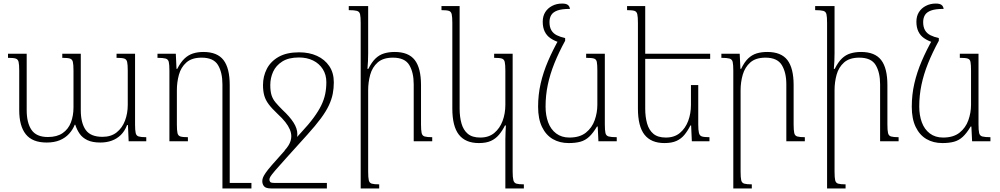

<svg xmlns="http://www.w3.org/2000/svg" viewBox="-20 -794 5618 1079"><path d="M635 -492H739V-94Q739 -62 742.5 -46.5Q746 -31 759.5 -27Q773 -23 802 -23V0H703L699 -91H694Q681 -57 659 -35.5Q637 -14 608 -3.5Q579 7 544 7Q499 7 471 -6.5Q443 -20 427.5 -42.5Q412 -65 403 -93H400Q389 -65 368 -42Q347 -19 316 -6Q285 7 242 7Q162 7 125 -39.5Q88 -86 88 -175V-398Q88 -431 84.5 -446Q81 -461 68 -465Q55 -469 25 -469V-492H130V-175Q130 -103 157.5 -63.5Q185 -24 249 -24Q300 -24 332 -46Q364 -68 378.5 -106Q393 -144 393 -190V-397Q393 -431 389.5 -446Q386 -461 373 -465Q360 -469 330 -469V-492H434V-175Q434 -103 461.5 -64Q489 -25 556 -25Q604 -25 635.5 -50Q667 -75 682.5 -116Q698 -157 698 -205V-397Q698 -431 694.5 -446Q691 -461 678 -465Q665 -469 635 -469Z M1123 -502Q1201 -502 1236 -456.5Q1271 -411 1271 -316V265H1230V-320Q1230 -387 1205 -428.5Q1180 -470 1113 -470Q1058 -470 1027.5 -443Q997 -416 985.5 -374Q974 -332 974 -287V-95Q974 -61 977.5 -46Q981 -31 994 -27Q1007 -23 1036 -23V0H932V-397Q932 -431 928.5 -446Q925 -461 910.5 -465Q896 -469 865 -469V-492H968L972 -407H976Q995 -444 1016.5 -464.5Q1038 -485 1064.5 -493.5Q1091 -502 1123 -502ZM1242 265V234H1393V265Z M1504 265Q1474 265 1464 253Q1454 241 1454 224Q1454 215 1457.5 205Q1461 195 1472.5 178Q1484 161 1508 133.5Q1532 106 1572 61.5Q1612 17 1672 -49Q1715 -95 1742.5 -132.5Q1770 -170 1785.5 -202Q1801 -234 1807.5 -265.5Q1814 -297 1814 -332Q1814 -374 1794 -405.5Q1774 -437 1739.5 -454Q1705 -471 1660 -471Q1602 -471 1566.5 -448.5Q1531 -426 1515 -391Q1499 -356 1499 -316Q1499 -281 1506 -259Q1513 -237 1528 -219Q1543 -201 1568 -176Q1608 -139 1629.5 -105.5Q1651 -72 1651 -40Q1651 -18 1641 4Q1631 26 1609 52H1579Q1592 38 1600.5 24.5Q1609 11 1613 -2Q1617 -15 1617 -28Q1617 -47 1608.5 -67Q1600 -87 1583.5 -108Q1567 -129 1540 -154Q1508 -184 1490 -208Q1472 -232 1465 -257.5Q1458 -283 1458 -316Q1458 -365 1479.5 -407Q1501 -449 1546 -474.5Q1591 -500 1661 -500Q1718 -500 1761.5 -480Q1805 -460 1830.5 -422.5Q1856 -385 1856 -331Q1856 -298 1850 -267Q1844 -236 1828.5 -202.5Q1813 -169 1783.5 -129Q1754 -89 1707 -37Q1634 44 1591 91.5Q1548 139 1527 163.5Q1506 188 1500 198Q1494 208 1494 215Q1494 223 1498.5 228.5Q1503 234 1523 234H1817V265Z M2409 -23V0H2305V-320Q2305 -387 2280 -428.5Q2255 -470 2188 -470Q2133 -470 2102.5 -443Q2072 -416 2060.5 -374Q2049 -332 2049 -287V170Q2049 204 2052.5 219Q2056 234 2069 238Q2082 242 2111 242V265H2007V-665Q2007 -699 2003.5 -714Q2000 -729 1985.5 -733Q1971 -737 1940 -737V-760H2049V-495Q2049 -472 2048 -450.5Q2047 -429 2045 -407H2050Q2069 -445 2090.5 -465.5Q2112 -486 2139 -494Q2166 -502 2198 -502Q2276 -502 2311 -456.5Q2346 -411 2346 -316V-95Q2346 -62 2349.5 -46.5Q2353 -31 2366.5 -27Q2380 -23 2409 -23Z M2820 265V-10Q2820 -31 2821 -50.5Q2822 -70 2823 -89H2818Q2803 -59 2784 -36.5Q2765 -14 2738.5 -2Q2712 10 2671 10Q2596 10 2559 -37Q2522 -84 2522 -184V-665Q2522 -699 2518.5 -714Q2515 -729 2502.5 -733Q2490 -737 2461 -737V-760H2563V-184Q2563 -137 2573.5 -100Q2584 -63 2609 -42Q2634 -21 2679 -21Q2727 -21 2758 -47Q2789 -73 2804.5 -114.5Q2820 -156 2820 -205V-397Q2820 -431 2816.5 -446Q2813 -461 2800 -465Q2787 -469 2757 -469V-492H2861V170Q2861 203 2865 218.5Q2869 234 2882 238Q2895 242 2924 242V265Z M3176 10Q3125 10 3086.5 -12.5Q3048 -35 3026 -80.5Q3004 -126 3004 -194Q3004 -262 3018.5 -325Q3033 -388 3060 -451Q3087 -514 3124 -579L3156 -565Q3120 -499 3095.5 -438Q3071 -377 3058.5 -317.5Q3046 -258 3046 -195Q3046 -146 3060.5 -106.5Q3075 -67 3105.5 -44Q3136 -21 3180 -21Q3238 -21 3272.5 -48.5Q3307 -76 3322 -118.5Q3337 -161 3337 -205V-397Q3337 -431 3334 -446Q3331 -461 3318 -465Q3305 -469 3274 -469V-492H3379V-95Q3379 -62 3382.5 -46.5Q3386 -31 3400.5 -27Q3415 -23 3446 -23V0H3343L3339 -83H3335Q3313 -46 3291 -25.5Q3269 -5 3241.5 2.5Q3214 10 3176 10ZM3156 -580V-565L3122 -556Q3094 -565 3073 -579.5Q3052 -594 3041 -617Q3030 -640 3030 -672Q3030 -703 3044 -725.5Q3058 -748 3083 -761Q3108 -774 3139 -774Q3161 -774 3171 -766.5Q3181 -759 3183 -744Q3137 -744 3112.5 -735Q3088 -726 3078 -709.5Q3068 -693 3068 -670Q3068 -642 3078.5 -624Q3089 -606 3109 -596Q3129 -586 3156 -580Z M3904 -316V-95Q3904 -62 3908 -46.5Q3912 -31 3925 -27Q3938 -23 3967 -23V0H3868L3864 -89H3860Q3845 -59 3826.5 -36.5Q3808 -14 3781.5 -2Q3755 10 3714 10Q3639 10 3602 -37Q3565 -84 3565 -184V-665Q3565 -699 3561.5 -714Q3558 -729 3545.5 -733Q3533 -737 3504 -737V-760H3606V-184Q3606 -137 3616.5 -100Q3627 -63 3652 -42Q3677 -21 3722 -21Q3770 -21 3801 -47Q3832 -73 3847.5 -114.5Q3863 -156 3863 -205V-316ZM3593 -463V-492H3971V-463Z M4503 -23V0H4399V-320Q4399 -387 4373.5 -428.5Q4348 -470 4282 -470Q4227 -470 4196.5 -443Q4166 -416 4154 -374Q4142 -332 4142 -287V170Q4142 204 4145.5 219Q4149 234 4162.5 238Q4176 242 4205 242V265H4101V-397Q4101 -431 4097.5 -446Q4094 -461 4079.5 -465Q4065 -469 4034 -469V-492H4137L4141 -407H4145Q4163 -445 4184.5 -465.5Q4206 -486 4232.5 -494Q4259 -502 4292 -502Q4370 -502 4405 -456.5Q4440 -411 4440 -316V-95Q4440 -62 4443.5 -46.5Q4447 -31 4460.5 -27Q4474 -23 4503 -23Z M5030 -23V0H4926V-320Q4926 -387 4901 -428.5Q4876 -470 4809 -470Q4754 -470 4723.5 -443Q4693 -416 4681.5 -374Q4670 -332 4670 -287V170Q4670 204 4673.5 219Q4677 234 4690 238Q4703 242 4732 242V265H4628V-665Q4628 -699 4624.5 -714Q4621 -729 4606.5 -733Q4592 -737 4561 -737V-760H4670V-495Q4670 -472 4669 -450.5Q4668 -429 4666 -407H4671Q4690 -445 4711.5 -465.5Q4733 -486 4760 -494Q4787 -502 4819 -502Q4897 -502 4932 -456.5Q4967 -411 4967 -316V-95Q4967 -62 4970.5 -46.5Q4974 -31 4987.5 -27Q5001 -23 5030 -23Z M5276 10Q5225 10 5186.5 -12.5Q5148 -35 5126 -80.5Q5104 -126 5104 -194Q5104 -262 5118.5 -325Q5133 -388 5160 -451Q5187 -514 5224 -579L5256 -565Q5220 -499 5195.5 -438Q5171 -377 5158.5 -317.5Q5146 -258 5146 -195Q5146 -146 5160.5 -106.5Q5175 -67 5205.5 -44Q5236 -21 5280 -21Q5338 -21 5372.5 -48.5Q5407 -76 5422 -118.5Q5437 -161 5437 -205V-397Q5437 -431 5434 -446Q5431 -461 5418 -465Q5405 -469 5374 -469V-492H5479V-95Q5479 -62 5482.5 -46.5Q5486 -31 5500.5 -27Q5515 -23 5546 -23V0H5443L5439 -83H5435Q5413 -46 5391 -25.5Q5369 -5 5341.5 2.5Q5314 10 5276 10ZM5256 -580V-565L5222 -556Q5194 -565 5173 -579.5Q5152 -594 5141 -617Q5130 -640 5130 -672Q5130 -703 5144 -725.5Q5158 -748 5183 -761Q5208 -774 5239 -774Q5261 -774 5271 -766.5Q5281 -759 5283 -744Q5237 -744 5212.5 -735Q5188 -726 5178 -709.5Q5168 -693 5168 -670Q5168 -642 5178.5 -624Q5189 -606 5209 -596Q5229 -586 5256 -580Z"/></svg>

Font: Noto Serif Armenian ExtraLight
Style: Regular
Weight: 250
Version: Version 2.007